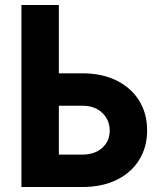

<svg xmlns="http://www.w3.org/2000/svg" viewBox="-20 -750 640 770"><path d="M66 0V-730H216V-456H310Q389 -456 447.5 -427Q506 -398 538 -346.5Q570 -295 570 -227Q570 -160 538 -108.5Q506 -57 447.5 -28.5Q389 0 310 0ZM216 -130H310Q360 -130 390 -157Q420 -184 420 -226Q420 -269 390 -297.5Q360 -326 310 -326H216Z"/></svg>

Font: JetBrains Mono NL ExtraBold
Style: Regular
Weight: 800
Designer: Philipp Nurullin, Konstantin Bulenkov
Foundry: JetBrains
Version: Version 2.304; ttfautohint (v1.8.4.7-5d5b)